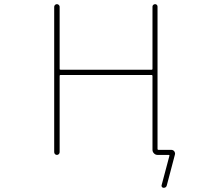

<svg xmlns="http://www.w3.org/2000/svg" viewBox="-20 -773 1040 929"><path d="M771.5 135.7Q766.6 135.7 763.7 131.8Q760.7 127.9 761.7 124L799.8 -19.5Q800.8 -23.4 796.9 -23.4H742.2Q732.4 -23.4 725.1 -30.8Q717.8 -38.1 717.8 -47.9V-405.3Q717.8 -410.2 713.9 -410.2H273.4Q268.6 -410.2 268.6 -405.3V-37.1Q268.6 -31.2 264.6 -27.3Q260.7 -23.4 255.4 -23.4Q250 -23.4 246.1 -27.3Q242.2 -31.2 242.2 -37.1V-740.2Q242.2 -745.1 246.1 -749Q250 -752.9 255.4 -752.9Q260.7 -752.9 264.6 -749Q268.6 -745.1 268.6 -740.2V-439.5Q268.6 -435.5 273.4 -435.5H713.9Q717.8 -435.5 717.8 -439.5V-741.2Q717.8 -746.1 721.7 -749.5Q725.6 -752.9 730.5 -752.9Q735.4 -752.9 738.8 -749.5Q742.2 -746.1 742.2 -741.2V-52.7Q742.2 -47.9 747.1 -47.9H808.6Q817.4 -47.9 823.2 -41Q827.1 -35.2 827.1 -29.3Q827.1 -27.3 826.2 -24.4L787.1 124Q784.2 135.7 771.5 135.7Z"/></svg>

Font: Rounded-X Mgen+ 1mn thin
Style: Regular
Weight: 100
Designer: [Source Han Sans]
Ryoko NISHIZUKA  (kana & ideographs); Paul D. Hunt (Latin, Greek & Cyrillic); Wenlong ZHANG  (bopomofo
Version: Version 1.059.20150602